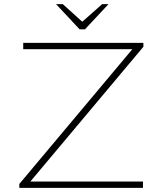

<svg xmlns="http://www.w3.org/2000/svg" viewBox="-20 -907 790 927"><path d="M364.4 -765.3H390.1L504 -887.1H473.3L377.2 -802L283.2 -887.1H250.5ZM73.3 0H670.3V-30.7H126.7L672.3 -681.2V-700H92.1V-669.3H618.8L73.3 -18.8Z"/></svg>

Font: Meinily
Style: Regular
Weight: 500
Designer: Paul Hayes
Foundry: Paul Hayes
Version: Version 1.0; ttfautohint (v1.8.4.7-5d5b)